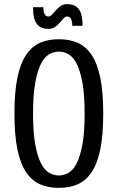

<svg xmlns="http://www.w3.org/2000/svg" viewBox="-20 -900 570 930"><path d="M265 -710Q316 -710 355.5 -693Q395 -676 423 -635Q451 -594 465.5 -524.5Q480 -455 480 -350Q480 -245 465.5 -175.5Q451 -106 423 -65Q395 -24 355.5 -7Q316 10 265 10Q214 10 174.5 -7Q135 -24 107 -65Q79 -106 64.5 -175.5Q50 -245 50 -350Q50 -455 64.5 -524.5Q79 -594 107 -635Q135 -676 174.5 -693Q214 -710 265 -710ZM265 -50Q289 -50 312 -63Q335 -76 352 -110Q369 -144 379.5 -202Q390 -260 390 -350Q390 -440 379.5 -498Q369 -556 352 -590Q335 -624 312 -637Q289 -650 265 -650Q241 -650 218 -637Q195 -624 178 -590Q161 -556 150.5 -498Q140 -440 140 -350Q140 -260 150.5 -202Q161 -144 178 -110Q195 -76 218 -63Q241 -50 265 -50ZM330 -775Q330 -820 305 -820Q296 -820 287.5 -810.5Q279 -801 269.5 -790Q260 -779 247 -769.5Q234 -760 215 -760Q177 -760 158.5 -784Q140 -808 140 -865H190Q190 -820 215 -820Q224 -820 232.5 -829.5Q241 -839 250.5 -850Q260 -861 273 -870.5Q286 -880 305 -880Q343 -880 361.5 -856Q380 -832 380 -775Z"/></svg>

Font: Cuprum
Style: Regular
Weight: 400
Designer: Jovanny Lemonad
Foundry: Jovanny Lemonad
Version: Version 1.002